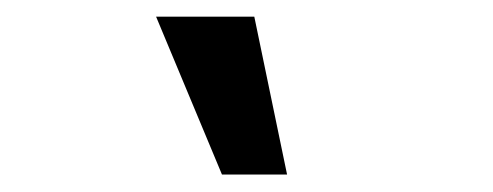

<svg xmlns="http://www.w3.org/2000/svg" viewBox="-20 -1002 578 225"><path d="M162.9 -982.5 240.1 -797.5H316.4L278 -982.5Z"/></svg>

Font: Tap Sans
Style: Regular
Weight: 400
Designer: Tap Payments
Foundry: Tap Payments
Version: Version 1.001;Glyphs 3.1.2 (3151)